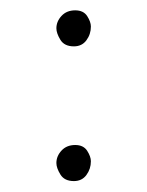

<svg xmlns="http://www.w3.org/2000/svg" viewBox="-20 -501 279 364"><path d="M86.9 -447.3Q86.9 -460.4 96.7 -470.9Q106.4 -481.4 122.6 -481.4Q138.2 -481.4 145.3 -470.5Q152.3 -459.5 152.3 -450.7Q152.3 -436 143.8 -424.6Q135.3 -413.1 120.1 -413.1Q102.1 -413.1 94.5 -425.5Q86.9 -438 86.9 -447.3ZM86.9 -191.9Q86.9 -205.1 96.7 -215.6Q106.4 -226.1 122.6 -226.1Q138.2 -226.1 145.3 -215.1Q152.3 -204.1 152.3 -195.3Q152.3 -180.7 143.8 -169.2Q135.3 -157.7 120.1 -157.7Q102.1 -157.7 94.5 -170.2Q86.9 -182.6 86.9 -191.9Z"/></svg>

Font: Mikhak-DS1-FD ExtraLight
Style: Regular
Weight: 200
Designer: Amin Abedi
Version: Version 3.2